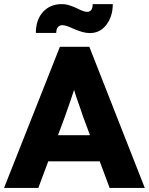

<svg xmlns="http://www.w3.org/2000/svg" viewBox="-22 -932 738 952"><path d="M275 -700H421L696 0H521.6L390.4 -352.4Q382 -379 372.6 -404.6Q355.6 -452 348.5 -475.5Q341.4 -499 331 -542.4L360.6 -542.8Q352.2 -508.6 344.5 -483.8Q336.8 -459 323.2 -420.4Q307.8 -375 298.8 -350.8L168 0H-2ZM183.8 -261.8H506L558.6 -132H130ZM340.2 -790.4 336.4 -792Q319.6 -799.8 308 -803.5Q296.4 -807.2 287.4 -807.2Q272.8 -807.2 264.8 -796.9Q256.8 -786.6 256.8 -768.6H155.8Q155.8 -834.4 191.4 -873Q227 -911.6 284.2 -911.6Q300 -911.6 314.3 -908Q328.6 -904.4 353 -893.8L363.6 -889L368.2 -886.4Q381.2 -880.2 391.9 -876.7Q402.6 -873.2 410.6 -873.2Q424 -873.2 431.1 -883.6Q438.2 -894 437.2 -911.6H537.2Q537.2 -851.2 505.8 -809.6Q474.4 -768 424 -768Q405.4 -768 386.2 -773.4Q367 -778.8 340.2 -790.4Z"/></svg>

Font: Easer Grotesk Variable
Style: Regular
Weight: 400
Designer: Boardeaser, Bonnie Shaver-Troup, Thomas Jockin
Foundry: Lexend
Version: Version 1.001;Glyphs 3.1.2 (3151)